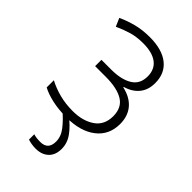

<svg xmlns="http://www.w3.org/2000/svg" viewBox="-230 -618 913 913"><g transform="rotate(45 226.0 -161.5)"><path d="M210 -541Q292 -541 337.2 -505.4Q382.3 -469.7 382.3 -404.3Q382.3 -358.4 357.9 -328.4Q333.5 -298.3 289.1 -285.6V-282.7Q344.7 -270 373.3 -235.6Q401.9 -201.2 401.9 -148.9Q401.9 -75.2 347.4 -32.7Q293 9.8 198.2 9.8Q145 9.8 102.1 0Q59.1 -9.8 31.7 -24.9V-73.2Q67.4 -54.2 109.1 -43.5Q150.9 -32.7 198.2 -32.7Q265.1 -32.7 308.8 -62.5Q352.5 -92.3 352.5 -151.9Q352.5 -209 312 -234.1Q271.5 -259.3 194.3 -259.3H123V-301.8H189Q255.4 -301.8 294.9 -325.7Q334.5 -349.6 334.5 -401.4Q334.5 -448.7 302 -473.4Q269.5 -498 208 -498Q164.1 -498 130.1 -488Q96.2 -478 60.1 -461.4L42 -502.9Q79.1 -520 119.9 -530.5Q160.6 -541 210 -541ZM245.6 125.5Q245.6 91.3 221.2 60.1Q196.8 28.8 162.6 0L197.3 -7.3Q240.2 24.9 264.6 58.6Q289.1 92.3 289.1 130.9Q289.1 173.3 264.6 195.8Q240.2 218.3 200.2 218.3Q185.1 218.3 171.1 215.8Q157.2 213.4 147.5 210V174.3Q165 180.2 193.4 180.2Q245.6 180.2 245.6 125.5Z"/></g></svg>

Font: Open Sans Light
Style: Regular
Weight: 300
Designer: Monotype Design Team
Foundry: Monotype Imaging Inc.
Version: Version 3.000; ttfautohint (v1.8.4)